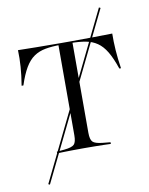

<svg xmlns="http://www.w3.org/2000/svg" viewBox="-95 -787 785 1011"><g transform="rotate(-10 298.0 -282.0)"><path d="M88.7 155.6 80.6 151.6 504.8 -718.5 512.9 -714.5ZM292.7 -2.4Q264.5 -2.4 239.9 -2Q215.3 -1.6 194 -1.2Q172.6 -0.8 154.8 0V-8.9L196 -12.9Q236.3 -16.9 248.4 -29.4Q260.5 -41.9 260.5 -78.2V-201.6H335.5V-78.2Q335.5 -41.9 348 -29.4Q360.5 -16.9 400.8 -12.9L441.9 -8.9V0Q424.2 -0.8 402.8 -1.2Q381.5 -1.6 356.9 -2Q332.3 -2.4 303.2 -2.4H298.4ZM273.4 -559.7Q225.8 -559.7 190.7 -553.2Q155.6 -546.8 129 -528.6Q102.4 -510.5 81.5 -475.4Q60.5 -440.3 41.9 -383.1H32.3Q41.1 -435.5 44.4 -482.3Q47.6 -529 46 -571Q88.7 -570.2 143.1 -569.4Q197.6 -568.5 271.8 -568.5H324.2Q398.4 -568.5 452.8 -569.4Q507.3 -570.2 550 -571Q549.2 -529 552.4 -482.3Q555.6 -435.5 563.7 -383.1H554.8Q535.5 -440.3 514.5 -475.4Q493.5 -510.5 466.9 -528.6Q440.3 -546.8 405.2 -553.2Q370.2 -559.7 322.6 -559.7ZM260.5 -201.6V-562.9H335.5V-201.6Z"/></g></svg>

Font: Playfair 144pt SemiExpanded Light
Style: Regular
Weight: 300
Width: 6
Designer: Claus Eggers Sørensen
Foundry: Claus Eggers Sørensen
Version: Version 2.203